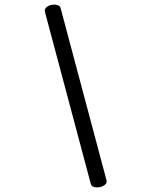

<svg xmlns="http://www.w3.org/2000/svg" viewBox="-20 -672 640 837"><path d="M175.8 -620.6Q173.8 -627.9 177 -633.5Q180.2 -639.2 186.3 -643.3Q192.4 -647.5 200.4 -649.7Q208.5 -651.9 216.8 -651.9Q226.6 -651.9 234.1 -648.4Q241.7 -645 244.1 -637.2L444.3 113.8Q446.3 121.1 443.1 126.7Q439.9 132.3 433.6 136.5Q427.2 140.6 418.9 142.8Q410.6 145 402.8 145Q393.1 145 385.7 141.6Q378.4 138.2 376 130.4Z"/></svg>

Font: Courier Prime
Style: Italic
Weight: 400
Monospace: yes
Designer: Alan Dague-Greene
Foundry: Quote-Unquote Apps
Version: Version 1.202